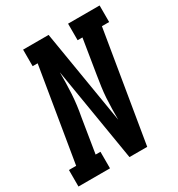

<svg xmlns="http://www.w3.org/2000/svg" viewBox="-193 -850 896 965"><g transform="rotate(-30 254.5 -367.5)"><path d="M-19 0V-96H23L113 -639H84V-735H232L322 -191Q322 -222 322.5 -253Q323 -284 325 -315.5Q327 -347 331.5 -378.5Q336 -410 341 -441L373 -639H345V-735H528V-639H486L380 0H277L187 -544Q187 -513 186.5 -482Q186 -451 184 -419.5Q182 -388 178 -356.5Q174 -325 168 -294L136 -96H164V0Z"/></g></svg>

Font: Iosevka Slab
Style: Bold Italic
Weight: 700
Italic angle: -9°
Monospace: yes
Designer: Belleve Invis
Foundry: Belleve Invis
Version: Version 11.1.0; ttfautohint (v1.8.3)